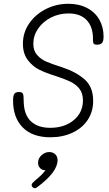

<svg xmlns="http://www.w3.org/2000/svg" viewBox="-20 -727 574 1014"><path d="M49 -196Q49 -221 55.5 -231Q62 -241 80 -241Q97 -241 101 -232Q105 -223 105 -198Q105 -123 142 -87.5Q179 -52 245 -52Q321 -52 369.5 -92.5Q418 -133 418 -197Q418 -234 400 -257.5Q382 -281 352 -295.5Q322 -310 270 -327Q224 -341 189 -358Q154 -375 127.5 -409Q101 -443 101 -496Q101 -555 134 -603Q167 -651 222 -679Q277 -707 341 -707Q398 -707 440.5 -684.5Q483 -662 505 -622.5Q527 -583 527 -534Q527 -509 518.5 -500Q510 -491 494 -491Q478 -491 474.5 -497Q471 -503 471 -512.5Q471 -522 471 -527Q470 -587 437 -621.5Q404 -656 342 -656Q291 -656 248.5 -634Q206 -612 181 -575.5Q156 -539 156 -496Q156 -459 176 -436.5Q196 -414 223.5 -402Q251 -390 310 -371Q380 -348 426 -308.5Q472 -269 472 -194Q472 -137 443 -93.5Q414 -50 362.5 -26Q311 -2 246 -2Q152 -2 100.5 -53.5Q49 -105 49 -196ZM284 119Q284 182 177 261Q171 267 164 267Q158 267 152.5 262Q147 257 147 250Q147 246 152 239L168 224Q204 195 220 172H218Q203 172 192 161Q181 150 181 133Q181 109 199.5 92.5Q218 76 240 76Q259 76 271.5 87.5Q284 99 284 119Z"/></svg>

Font: Mali Light
Style: Italic
Weight: 300
Italic angle: -10°
Version: Version 1.000; ttfautohint (v1.6)